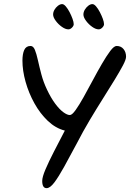

<svg xmlns="http://www.w3.org/2000/svg" viewBox="-20 -945 647 955"><path d="M327.4 -372.8Q338.4 -372.8 356.2 -397.8Q374 -422.8 395.8 -461.8Q417.6 -500.8 440.9 -544.6Q464.2 -588.4 486.9 -627.4Q509.5 -666.4 528.3 -691.4Q547.2 -716.4 559.9 -716.4Q581.9 -716.4 594.4 -701Q607 -685.6 607 -662.8Q607 -649 591.4 -619.5Q575.7 -590.1 550 -547.9Q524.3 -505.7 492 -454.7Q459.8 -403.7 426.1 -347.3Q392.5 -290.8 362.4 -232.3Q327.2 -166 299.3 -115.8Q271.5 -65.5 250.2 -37.3Q228.9 -9.1 211.8 -9.1Q190 -9.1 190 -45.1Q190 -64.5 206.3 -102.7Q222.6 -141 248.5 -191.3Q274.4 -241.5 302.5 -295.5Q256.5 -307 217.9 -343.7Q179.4 -380.3 151 -431.5Q122.7 -482.6 107.1 -538.4Q91.6 -594.1 91.6 -643.4Q91.6 -676.5 100.6 -696.5Q109.7 -716.4 131.9 -716.4Q145.7 -716.4 153.6 -696.9Q161.5 -677.4 168.6 -645.3Q175.7 -613.1 185.8 -574.9Q195.9 -536.6 213.7 -499.4Q233 -458.5 254 -430.1Q275 -401.7 294.6 -387.2Q314.1 -372.8 327.4 -372.8ZM346.7 -824.7Q346.7 -816.3 338 -807.6Q329.4 -799 320.2 -799Q305.5 -799 287.7 -811.6Q270 -824.1 257.1 -841.7Q244.2 -859.3 244.2 -872.7Q244.2 -884.5 250.7 -896.1Q257.3 -907.7 268.1 -916.2Q278.9 -924.6 289 -924.6Q297.4 -924.6 307.3 -913.2Q317.2 -901.7 326.1 -884.6Q335 -867.5 340.8 -851.3Q346.7 -835 346.7 -824.7ZM497.4 -824.7Q497.4 -816.3 488.7 -807.6Q480 -799 470.9 -799Q456.1 -799 438.4 -811.6Q420.7 -824.1 407.8 -841.7Q394.9 -859.3 394.9 -872.7Q394.9 -884.5 401.4 -896.1Q408 -907.7 418.8 -916.2Q429.5 -924.6 439.6 -924.6Q448 -924.6 457.9 -913.2Q467.8 -901.7 476.7 -884.6Q485.6 -867.5 491.5 -851.3Q497.4 -835 497.4 -824.7Z"/></svg>

Font: Kalam Variable Light
Style: Regular
Weight: 300
Designer: Lipi Raval, Jonny Pinhorn
Foundry: Indian Type Foundry
Version: Version 3.000